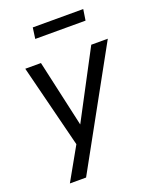

<svg xmlns="http://www.w3.org/2000/svg" viewBox="-161 -794 860 1069"><g transform="rotate(-20 269.0 -259.5)"><path d="M64 184 184 -29 179 16 49 -501H142L235 -85H220L440 -501H538L160 184ZM158 -638 167 -703H466L456 -638Z"/></g></svg>

Font: Nunitoga
Style: Medium Italic
Weight: 500
Italic angle: -9°
Designer: Vernon Adams
Foundry: Vernon Adams
Version: Version 1.0